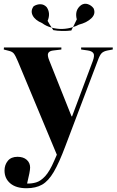

<svg xmlns="http://www.w3.org/2000/svg" viewBox="-25 -770 619 1020"><path d="M116 230Q60 230 29.5 204Q-1 178 -1 136Q-1 106 16.5 84.5Q34 63 68 63Q99 63 117 79Q135 95 135 120Q135 140 119 205Q143 206 167 199Q191 192 215 166Q239 140 263 84L277 52L70 -444Q57 -475 48.5 -485.5Q40 -496 22 -500L-5 -507L-4 -518H301V-507L260 -502Q238 -500 231.5 -488.5Q225 -477 237 -448L355 -152H358L468 -446Q479 -476 471 -487.5Q463 -499 441 -502L406 -507V-518H574V-507L547 -502Q526 -498 515.5 -488Q505 -478 494 -447L322 7Q289 95 260.5 143.5Q232 192 198.5 211Q165 230 116 230ZM199 -647Q161 -663 148.5 -688Q136 -713 154 -737Q172 -748 190.5 -747.5Q209 -747 223 -732Q245 -700 228 -659Q234 -648 239.5 -639Q245 -630 250 -623Q306 -608 363 -626Q367 -634 372 -644.5Q377 -655 383 -667Q370 -716 406 -743Q423 -754 441.5 -748Q460 -742 472 -726Q485 -697 461 -673.5Q437 -650 394 -639Q379 -631 363 -626Q360 -621 357.5 -616Q355 -611 354 -608Q331 -605 305 -605.5Q279 -606 258 -610Q255 -614 250 -623Q220 -631 199 -647Z"/></svg>

Font: Literata 72pt
Style: Bold
Weight: 700
Designer: Latin by Veronika Burian and Jose Scaglione. Greek by Irene Vlachou. Cyrillic by Vera Evstafieva.
Foundry: TypeTogether
Version: Version 3.002